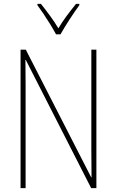

<svg xmlns="http://www.w3.org/2000/svg" viewBox="-20 -970 602 990"><path d="M477 0H450L113 -661H111Q111 -634 111.5 -605Q112 -576 112 -534V0H86V-714H113L450 -56H452Q452 -91 451.5 -127.5Q451 -164 451 -190V-714H477ZM269 -793Q256 -817 238.5 -845.5Q221 -874 203.5 -900Q186 -926 173 -943V-950H191Q212 -924 237 -890Q262 -856 281 -824Q300 -856 323 -887Q346 -918 372 -950H389V-943Q366 -912 338.5 -869.5Q311 -827 292 -793Z"/></svg>

Font: Noto Sans Gurmukhi UI Condensed Thin
Style: Regular
Weight: 100
Width: 3
Designer: Jelle Bosma - Monotype Design Team
Foundry: Monotype Imaging Inc.
Version: Version 2.004; ttfautohint (v1.8.4.7-5d5b)